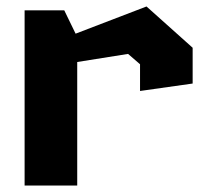

<svg xmlns="http://www.w3.org/2000/svg" viewBox="-20 -573 660 593"><path d="M412.5 -292 575 -315V-425.5L432.5 -553L213.5 -469L178.5 -541H56V0H218.5V-381.5L375.5 -406.5L412.5 -374.5Z"/></svg>

Font: Monaspace Krypton ExtraBold
Style: Regular
Weight: 800
Designer: Riley Cran & the Lettermatic Team
Foundry: Lettermatic
Version: Version 1.101 (Monaspace Krypton)